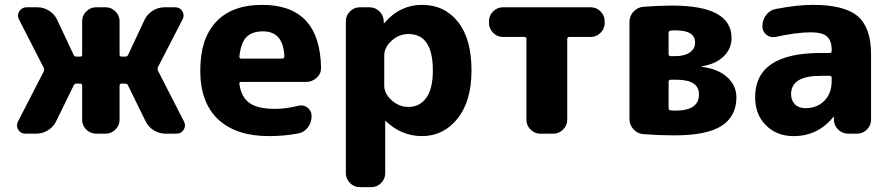

<svg xmlns="http://www.w3.org/2000/svg" viewBox="-20 -550 3665 790"><path d="M84 0Q65 0 55 -16.5Q45 -33 54 -50L160 -256Q163 -264 160 -271L58 -470Q49 -487 59.5 -503.5Q70 -520 89 -520H134Q160 -520 182 -506Q204 -492 215 -469L283 -324Q286 -317 295 -317H310Q318 -317 318 -325V-463Q318 -486 335 -503Q352 -520 375 -520H415Q438 -520 455 -503Q472 -486 472 -463V-325Q472 -317 480 -317H495Q504 -317 507 -324L575 -469Q586 -492 608.5 -506Q631 -520 656 -520H701Q721 -520 730.5 -503.5Q740 -487 731 -470L630 -274Q627 -266 630 -259L737 -50Q746 -33 736 -16.5Q726 0 706 0H661Q635 0 612.5 -14Q590 -28 579 -51L507 -198Q504 -206 495 -206H480Q472 -206 472 -197V-57Q472 -34 455 -17Q438 0 415 0H375Q352 0 335 -17Q318 -34 318 -57V-197Q318 -206 310 -206H295Q286 -206 283 -198L211 -51Q200 -28 177.5 -14Q155 0 129 0Z M1062 -421Q1017 -421 994 -397.5Q971 -374 965 -317Q965 -309 972 -309H1141Q1150 -309 1150 -318Q1146 -421 1062 -421ZM1087 10Q951 10 877.5 -59Q804 -128 804 -260Q804 -391 869.5 -460.5Q935 -530 1059 -530Q1297 -530 1301 -270Q1301 -246 1282.5 -229.5Q1264 -213 1240 -213H973Q963 -213 965 -204Q973 -149 1007.5 -125.5Q1042 -102 1111 -102Q1156 -102 1208 -115Q1229 -120 1245.5 -107Q1262 -94 1262 -73V-71Q1262 -46 1246.5 -25.5Q1231 -5 1207 -1Q1149 10 1087 10Z M1561 -322V-198Q1561 -165 1591.5 -137.5Q1622 -110 1661 -110Q1707 -110 1734 -147.5Q1761 -185 1761 -260Q1761 -410 1661 -410Q1622 -410 1591.5 -382.5Q1561 -355 1561 -322ZM1460 220Q1437 220 1420 203Q1403 186 1403 163V-463Q1403 -486 1420 -503Q1437 -520 1460 -520H1500Q1524 -520 1541 -503.5Q1558 -487 1559 -463V-455Q1559 -454 1560 -454L1562 -456Q1626 -530 1716 -530Q1809 -530 1864.5 -460Q1920 -390 1920 -260Q1920 -134 1862.5 -62Q1805 10 1716 10Q1633 10 1568 -51Q1567 -52 1566 -52Q1565 -52 1565 -51V163Q1565 186 1548 203Q1531 220 1508 220Z M2049 -398Q2026 -398 2009 -415Q1992 -432 1992 -455V-463Q1992 -486 2009 -503Q2026 -520 2049 -520H2411Q2434 -520 2451 -503Q2468 -486 2468 -463V-455Q2468 -432 2451 -415Q2434 -398 2411 -398H2322Q2314 -398 2314 -389V-57Q2314 -34 2297 -17Q2280 0 2257 0H2203Q2180 0 2163 -17Q2146 -34 2146 -57V-389Q2146 -398 2138 -398Z M2731 -213V-106Q2731 -96 2740 -96Q2747 -95 2761 -95Q2856 -95 2856 -162Q2856 -222 2762 -222H2740Q2731 -222 2731 -213ZM2731 -414V-327Q2731 -319 2740 -319H2758Q2796 -319 2818 -334Q2840 -349 2840 -375Q2840 -425 2760 -425Q2746 -425 2740 -424Q2731 -424 2731 -414ZM2627 2Q2603 0 2586.5 -18Q2570 -36 2570 -60V-460Q2570 -484 2586.5 -502Q2603 -520 2627 -522Q2690 -527 2746 -527Q2990 -527 2990 -394Q2990 -349 2957 -317.5Q2924 -286 2867 -277V-276Q2867 -275 2868 -275Q2934 -267 2972 -232.5Q3010 -198 3010 -150Q3010 -72 2949.5 -32.5Q2889 7 2754 7Q2695 7 2627 2Z M3357 -238Q3235 -238 3235 -163Q3235 -136 3251 -120.5Q3267 -105 3294 -105Q3342 -105 3372 -135.5Q3402 -166 3402 -217V-229Q3402 -238 3393 -238ZM3245 10Q3176 10 3131.5 -34.5Q3087 -79 3087 -150Q3087 -332 3357 -332H3393Q3402 -332 3402 -340V-345Q3402 -383 3382.5 -400Q3363 -417 3317 -417Q3256 -417 3171 -398Q3150 -394 3133.5 -407Q3117 -420 3117 -441V-443Q3117 -468 3132.5 -488.5Q3148 -509 3172 -513Q3260 -530 3324 -530Q3455 -530 3509.5 -483Q3564 -436 3564 -327V-57Q3564 -34 3547 -17Q3530 0 3507 0H3470Q3446 0 3429 -16.5Q3412 -33 3411 -57V-68Q3411 -69 3410 -69Q3408 -69 3408 -68Q3345 10 3245 10Z"/></svg>

Font: Rounded Mplus 1c ExtraBold
Style: Regular
Weight: 800
Version: Version 1.059.20150529